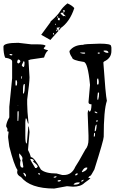

<svg xmlns="http://www.w3.org/2000/svg" viewBox="-25 -1093 671 1122"><path d="M82 -842.8 157.2 -834H188.5Q241.2 -834 241.2 -824.2L230.5 -811.5V-810.5Q230.5 -804.7 254.9 -799.8V-796.9Q242.2 -788.1 232.4 -756.8L152.3 -745.1Q152.3 -743.2 141.6 -742.2V-740.2L147.5 -640.6Q147.5 -612.3 133.8 -510.7V-485.4Q133.8 -448.2 141.6 -373L140.6 -371.1H138.7L129.9 -400.4H125L123 -379.9V-302.7Q123 -254.9 129.9 -254.9H131.8L140.6 -352.5L141.6 -353.5H143.6L147.5 -321.3L138.7 -216.8Q150.4 -195.3 155.3 -174.8Q174.8 -174.8 213.9 -102.5Q240.2 -79.1 305.7 -79.1L338.9 -70.3H348.6Q394.5 -70.3 415 -118.2Q429.7 -138.7 473.6 -218.8Q492.2 -239.3 492.2 -278.3V-300.8L487.3 -432.6L490.2 -449.2Q494.1 -449.2 496.1 -441.4H499Q508.8 -441.4 509.8 -483.4Q492.2 -483.4 492.2 -496.1L501 -596.7Q488.3 -731.4 462.9 -731.4Q396.5 -741.2 396.5 -756.8Q380.9 -778.3 380.9 -794.9Q407.2 -831.1 461.9 -831.1Q461.9 -835.9 557.6 -837.9Q624 -837.9 624 -824.2L626 -815.4V-794.9Q626 -752.9 583 -733.4L579.1 -728.5V-726.6Q591.8 -539.1 599.6 -503.9Q581.1 -450.2 581.1 -293.9Q581.1 -275.4 526.4 -102.5Q506.8 -66.4 503.9 -66.4Q496.1 -63.5 492.2 -56.6V-52.7H502.9V-51.8Q500 -45.9 468.8 -24.4Q447.3 -2 401.4 -2L366.2 -4.9L292 8.8Q151.4 8.8 97.7 -58.6Q75.2 -69.3 75.2 -86.9L77.1 -99.6Q56.6 -128.9 29.3 -237.3L22.5 -289.1V-297.9L25.4 -323.2L17.6 -326.2L18.6 -339.8L10.7 -355.5Q12.7 -378.9 29.3 -407.2V-468.8L45.9 -635.7V-733.4Q45.9 -750 4.9 -755.9Q-4.9 -781.2 -4.9 -820.3Q-4.9 -842.8 82 -842.8ZM579.1 -794.9Q589.8 -784.2 603.5 -784.2H608.4Q608.4 -797.9 589.8 -797.9H583ZM444.3 -786.1V-783.2L460 -779.3H469.7L473.6 -783.2L469.7 -786.1ZM544.9 -783.2 548.8 -779.3H555.7L558.6 -783.2L555.7 -786.1H548.8ZM31.2 -777.3V-774.4Q32.2 -769.5 41 -769.5H44.9L47.9 -772.5Q45.9 -777.3 38.1 -777.3ZM80.1 -745.1Q75.2 -736.3 75.2 -728.5L80.1 -722.7H84Q93.8 -728.5 93.8 -735.4Q90.8 -745.1 80.1 -745.1ZM113.3 -736.3 102.5 -712.9V-710.9Q107.4 -701.2 114.3 -701.2Q118.2 -707 118.2 -719.7V-731.4ZM97.7 -633.8V-632.8H100.6L104.5 -647.5H102.5Q97.7 -646.5 97.7 -633.8ZM543.9 -633.8 542 -626V-601.6L544.9 -598.6H546.9Q551.8 -599.6 551.8 -608.4V-619.1L548.8 -633.8ZM66.4 -624 65.4 -615.2V-601.6L66.4 -592.8H70.3Q75.2 -592.8 75.2 -610.4Q74.2 -624 70.3 -624ZM109.4 -574.2V-546.9H114.3Q120.1 -562.5 120.1 -585V-601.6H116.2Q110.4 -601.6 109.4 -574.2ZM546.9 -551.8 543.9 -526.4V-510.7H548.8Q553.7 -529.3 553.7 -542V-551.8ZM79.1 -476.6V-473.6H82ZM79.1 -444.3 77.1 -435.5V-386.7H82L84 -420.9V-441.4L80.1 -444.3ZM528.3 -441.4V-437.5Q528.3 -434.6 542 -430.7L543.9 -432.6V-434.6Q536.1 -441.4 530.3 -441.4ZM540 -391.6 538.1 -382.8V-380.9H543.9L544.9 -389.6V-391.6ZM528.3 -326.2H531.2Q538.1 -326.2 540 -364.3H538.1Q530.3 -362.3 528.3 -326.2ZM523.4 -302.7V-293.9H524.4Q530.3 -294.9 530.3 -307.6V-316.4H528.3Q523.4 -315.4 523.4 -302.7ZM86.9 -195.3V-188.5Q86.9 -172.9 95.7 -155.3Q92.8 -148.4 92.8 -136.7V-129.9Q94.7 -113.3 107.4 -113.3L111.3 -116.2V-118.2Q107.4 -149.4 104.5 -155.3L106.4 -166V-168Q106.4 -177.7 88.9 -195.3ZM152.3 -164.1V-162.1Q152.3 -157.2 179.7 -113.3V-111.3H188.5L195.3 -118.2V-120.1Q195.3 -127.9 168.9 -148.4V-150.4L172.9 -155.3Q168.9 -164.1 155.3 -164.1ZM453.1 -88.9 455.1 -86.9H456.1Q485.4 -97.7 485.4 -113.3L480.5 -114.3Q464.8 -114.3 453.1 -88.9ZM111.3 -80.1Q118.2 -64.5 125 -61.5H127V-66.4Q127 -76.2 114.3 -84ZM198.2 -79.1V-77.1L202.1 -73.2H209V-77.1L203.1 -82H202.1ZM414.1 -68.4H417Q425.8 -68.4 428.7 -75.2V-80.1H427.7Q414.1 -79.1 414.1 -68.4ZM289.1 -59.6V-54.7H291Q302.7 -54.7 304.7 -59.6V-63.5H302.7ZM449.2 -34.2V-32.2H451.2Q460 -32.2 462.9 -39.1V-43H461.9Q450.2 -38.1 449.2 -34.2ZM312.5 -39.1V-32.2H319.3Q328.1 -32.2 330.1 -38.1V-41H325.2ZM405.3 -15.6V-13.7H417Q441.4 -16.6 441.4 -27.3H434.6Q412.1 -27.3 405.3 -15.6ZM320.3 -922.9Q316.4 -919.9 313.5 -918.9Q322.3 -929.7 326.2 -931.6V-932.6H316.4L306.6 -930.7L305.7 -928.7L312.5 -918.9L316.4 -912.1L281.2 -873L269.5 -859.4L215.8 -889.6L269.5 -962.9Q270.5 -965.8 271.5 -968.3Q272.5 -970.7 275.4 -971.7Q314.5 -1006.8 327.6 -1028.8Q340.8 -1050.8 369.1 -1073.2Q394.5 -1062.5 409.2 -1045.9Q382.8 -964.8 328.1 -927.7V-924.8L317.4 -913.1L321.3 -922.9ZM343.8 -1013.7Q363.3 -1035.2 345.7 -1033.2H342.8V-1030.3L348.6 -1021.5V-1020.5L343.8 -1018.6H333L330.1 -1015.6L329.1 -1013.7L330.1 -1011.7Q339.8 -1004.9 345.7 -997.1Q345.7 -1002.9 360.4 -997.1ZM324.2 -976.6Q326.2 -986.3 321.3 -988.3H317.4L313.5 -985.4Q310.5 -973.6 321.3 -974.6L324.2 -975.6ZM286.1 -900.4 284.2 -896.5 290 -888.7H292L289.1 -900.4ZM308.6 -921.9 303.7 -917V-915L306.6 -910.2L309.6 -914.1L310.5 -918.9ZM312.5 -998 309.6 -997.1Q309.6 -990.2 311.5 -989.3L315.4 -990.2V-993.2ZM299.8 -954.1H296.9V-950.2L298.8 -948.2H301.8V-951.2Z"/></svg>

Font: Love Ya Like A Sister
Style: Regular
Weight: 400
Designer: Kimberly Geswein
Foundry: Kimberly Geswein
Version: Version 1.002 2007